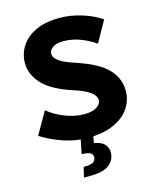

<svg xmlns="http://www.w3.org/2000/svg" viewBox="-134 -793 906 1112"><g transform="rotate(-15 319.0 -237.0)"><path d="M35 -74 111 -207Q155 -171 213 -148.5Q271 -126 326 -126Q375 -126 401.5 -143Q428 -160 428 -184Q428 -198 417.5 -213Q407 -228 379.5 -244Q352 -260 299 -277Q176 -317 123 -374.5Q70 -432 70 -500Q70 -555 99.5 -601Q129 -647 187 -674.5Q245 -702 330 -702Q398 -702 465.5 -680.5Q533 -659 579 -627L508 -500Q467 -529 418 -547.5Q369 -566 317 -566Q275 -566 253 -550Q231 -534 231 -513Q231 -490 258.5 -469.5Q286 -449 356 -426Q484 -384 538.5 -327.5Q593 -271 593 -195Q593 -140 562 -93Q531 -46 468 -17Q405 12 309 12Q239 12 169 -11Q99 -34 35 -74ZM229 228 243 168Q289 168 303 156.5Q317 145 317 129Q317 115 306.5 106Q296 97 271 95L251 93L273 -15L347 -9L336 50Q380 57 398.5 78Q417 99 417 127Q417 170 382.5 199Q348 228 265 228Z"/></g></svg>

Font: Radio Canada
Style: Bold
Weight: 700
Designer: Charles Daoud, Etienne Aubert Bonn, Alexandre Saumier Demers, Jacques Le Bailly
Foundry: Radio-Canada
Version: Version 2.104; ttfautohint (v1.8.4.7-5d5b);gftools[0.9.28.de